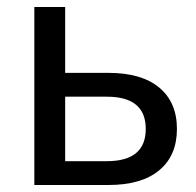

<svg xmlns="http://www.w3.org/2000/svg" viewBox="-20 -528 560 548"><path d="M290 -320Q384 -320 434.5 -278Q485 -236 485 -160Q485 -84 434.5 -42Q384 0 290 0H78V-508H166V-320ZM166 -68H285Q396 -68 396 -160Q396 -252 285 -252H166Z"/></svg>

Font: CST
Style: Regular
Weight: 400
Version: Version 1.00